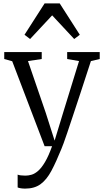

<svg xmlns="http://www.w3.org/2000/svg" viewBox="-20 -862 615 1132"><path d="M128 250Q114.5 250 102.2 248Q90 246 84 243V167.5Q90 170.5 103.2 172Q116.5 173.5 130 173.5Q148 173.5 167 167.8Q186 162 205.8 144.5Q225.5 127 246 92.2Q266.5 57.5 287 0H243L52 -501L5 -514V-555H226V-514L145 -502L250 -196L302 -33L352 -197L446 -502L376 -514V-555H568V-514L516 -502Q480.5 -392.5 453.8 -311.5Q427 -230.5 408 -173.2Q389 -116 376.2 -78.2Q363.5 -40.5 355.2 -18Q347 4.5 342 16Q311 92.5 283.2 144.8Q255.5 197 219.5 223.5Q183.5 250 128 250ZM157.5 -632 124.5 -657 243 -842H332L450.5 -657L417.5 -632L287.5 -771.5Z"/></svg>

Font: Merriweather Light
Style: Regular
Weight: 300
Designer: Eben Sorkin
Foundry: Eben Sorkin
Version: Version 2.100